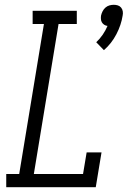

<svg xmlns="http://www.w3.org/2000/svg" viewBox="-20 -780 540 800"><path d="M413 -571 381 -604Q396 -618 408 -635.5Q420 -653 428 -672Q420 -673 414 -677Q408 -681 404.5 -687Q401 -693 400.5 -700.5Q400 -708 401 -715Q403 -724 407.5 -733Q412 -742 419.5 -748.5Q427 -755 436 -757.5Q445 -760 454 -760Q463 -760 471 -757.5Q479 -755 484.5 -748.5Q490 -742 491.5 -733Q493 -724 491 -715Q485 -676 465 -637.5Q445 -599 413 -571ZM6 0V-55H60L163 -680H116V-735H300V-680H224L121 -55H326L341 -145H403L379 0Z"/></svg>

Font: Iosevka Curly Slab Light
Style: Italic
Weight: 300
Italic angle: -9°
Monospace: yes
Designer: Belleve Invis
Foundry: Belleve Invis
Version: Version 22.1.2; ttfautohint (v1.8.4)